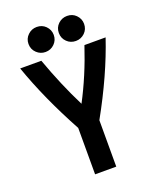

<svg xmlns="http://www.w3.org/2000/svg" viewBox="-167 -1026 919 1124"><g transform="rotate(-20 293.0 -464.0)"><path d="M389.2 -927.7Q422.4 -927.7 444.3 -905.8Q467.8 -882.3 467.8 -850.1Q467.8 -816.9 444.8 -794.4Q421.4 -772 389.2 -772Q356.4 -772 334 -793.9Q310.5 -816.4 310.5 -850.1Q310.5 -883.3 334 -905.8Q357.4 -927.7 389.2 -927.7ZM200.2 -927.7Q233.4 -927.7 255.4 -905.8Q278.8 -882.3 278.8 -850.1Q278.8 -817.4 255.9 -794.7Q232.9 -772 200.2 -772Q168.5 -772 145.5 -793.9Q121.6 -816.4 121.6 -850.1Q121.6 -883.3 145.5 -905.8Q168.5 -927.7 200.2 -927.7ZM227.1 0V-289.1Q100.1 -522.5 26.9 -732.4H158.7Q220.2 -561 293.5 -415.5Q370.1 -560.1 427.2 -732.4H559.1Q488.8 -522.5 358.9 -289.1V0Z"/></g></svg>

Font: Consola Mono
Style: Bold
Weight: 700
Monospace: yes
Designer: Wojciech Kalinowski "wmk69" (wmk69@o2.pl)
Foundry: Wojciech Kalinowski "wmk69" (wmk69@o2.pl)
Version: Version 2.1.0